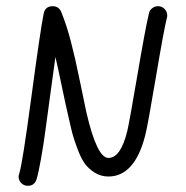

<svg xmlns="http://www.w3.org/2000/svg" viewBox="-20 -570 600 620"><path d="M70 30Q57 30 48.5 21Q40 12 40 0Q40 -3 42 -9Q52 -38 81 -254.5Q110 -471 121 -526Q126 -550 150 -550Q170 -550 178 -531Q195 -489 209 -435.5Q223 -382 238 -308Q253 -234 259 -207Q293 -60 330 -60Q370 -60 391 -147Q397 -171 423.5 -326.5Q450 -482 461 -527Q463 -537 471.5 -543.5Q480 -550 490 -550Q503 -550 511.5 -541Q520 -532 520 -520Q520 -515 519 -513Q509 -473 483 -318.5Q457 -164 449 -133Q415 0 330 0Q306 0 286 -12.5Q266 -25 254 -41.5Q242 -58 230.5 -88.5Q219 -119 214 -138Q209 -157 201 -193Q194 -222 180.5 -287Q167 -352 159 -386Q154 -348 143.5 -273Q133 -198 127 -151.5Q121 -105 112.5 -57.5Q104 -10 98 9Q91 30 70 30Z"/></svg>

Font: Pecita
Style: Book
Weight: 400
Width: 7
Version: Version 4.3